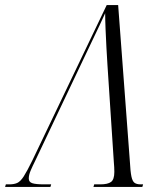

<svg xmlns="http://www.w3.org/2000/svg" viewBox="-67 -734 652 754"><path d="M-47 0 -44 -10H-30Q-12 -10 0.5 -15.5Q13 -21 26 -41Q39 -61 60 -104L352 -714H397L443 -100Q445 -61 449 -41.5Q453 -22 461.5 -16Q470 -10 485 -10H495L492 0H300L303 -10H327Q356 -10 369 -19.5Q382 -29 382 -59Q382 -68 381.5 -77.5Q381 -87 380 -98L355 -479Q353 -509 351 -546.5Q349 -584 347.5 -620.5Q346 -657 346 -682Q335 -657 324 -634.5Q313 -612 298 -580Q283 -548 258 -496L71 -102Q61 -82 53.5 -64.5Q46 -47 46 -33Q46 -19 60 -14.5Q74 -10 106 -10H134L131 0Z"/></svg>

Font: Noto Serif Display ExtraCondensed Light
Style: Italic
Weight: 300
Width: 2
Italic angle: -12°
Designer: Monotype Design Team
Foundry: Monotype Imaging Inc.
Version: Version 2.009